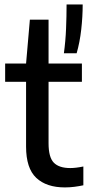

<svg xmlns="http://www.w3.org/2000/svg" viewBox="-20 -828 402 858"><path d="M270 9.5Q187.5 9.5 142 -33.2Q96.5 -76 96.5 -173V-462.5H3V-544H96.5L113.5 -740H197V-544H346V-462.5H197V-187.5Q197 -125 220.5 -101Q244 -77 294 -77Q318.5 -77 352.5 -84V0Q334 4 312.5 6.8Q291 9.5 270 9.5ZM265.5 -590Q273 -644.5 275.2 -700Q277.5 -755.5 277.5 -808H349.5Q349.5 -753.5 343 -696Q336.5 -638.5 322.5 -590Z"/></svg>

Font: Encode Sans SmCnd Md
Style: Regular
Weight: 500
Width: 4
Designer: Multiple Designers
Foundry: Impallari Type
Version: Version 3.002; ttfautohint (v1.8.3) -l 8 -r 50 -G 200 -x 14 